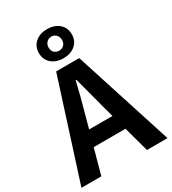

<svg xmlns="http://www.w3.org/2000/svg" viewBox="-240 -1132 1122 1254"><g transform="rotate(-30 320.5 -505.0)"><path d="M252 -386 230 -305H406L384 -386Q380 -399 320 -628H315Q287 -508 252 -386ZM-4 0 233 -741H407L645 0H490L438 -190H198L146 0ZM268 -900Q268 -876 282.5 -862Q297 -848 318.5 -848Q340 -848 354.5 -862Q369 -876 369 -900Q369 -924 354.5 -939Q340 -954 319 -954Q298 -954 283 -939Q268 -924 268 -900ZM408.5 -821Q374 -791 319 -791Q264 -791 229.5 -821Q195 -851 195 -900.5Q195 -950 229.5 -980Q264 -1010 319 -1010Q374 -1010 408.5 -980Q443 -950 443 -900.5Q443 -851 408.5 -821Z"/></g></svg>

Font: Swei Fan Sans CJK TC
Style: Bold
Weight: 700
Version: Version 2.130